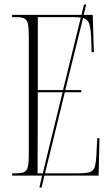

<svg xmlns="http://www.w3.org/2000/svg" viewBox="-20 -780 499 853"><path d="M34 0V-10H52Q76 -10 88 -16Q100 -22 104 -40Q108 -58 108 -95V-618Q108 -656 104 -674Q100 -692 88 -698Q76 -704 52 -704H34V-714H342L353 -760H363L352 -714H392L397 -548H387L385 -610Q383 -655 376.5 -674.5Q370 -694 349 -700L270 -380H341V-370H268L180 -10H328Q363 -10 379 -15.5Q395 -21 400.5 -37Q406 -53 408 -86L412 -166H422L418 0H177L165 53H155L167 0ZM148 -380H260L339 -702Q326 -704 301 -704H148ZM147 -10H170L258 -370H148Z"/></svg>

Font: Noto Serif Display ExtraCondensed ExtraLight
Style: Regular
Weight: 200
Width: 2
Designer: Monotype Design Team
Foundry: Monotype Imaging Inc.
Version: Version 2.009